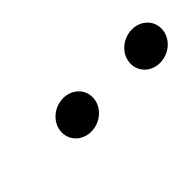

<svg xmlns="http://www.w3.org/2000/svg" viewBox="-4 -758 387 387"><g transform="rotate(-45 190.0 -564.0)"><path d="M140.2 -608.5C113.6 -608.5 89.2 -587.8 89.2 -560.9C89.2 -538.3 107.9 -520.5 132.5 -520.5C159.2 -520.5 183.5 -541.2 183.5 -568.1C183.5 -590.7 164.9 -608.5 140.2 -608.5ZM336.2 -608.5C309.6 -608.5 285.2 -587.8 285.2 -560.9C285.2 -538.3 303.9 -520.5 328.5 -520.5C355.2 -520.5 379.5 -541.2 379.5 -568.1C379.5 -590.7 360.9 -608.5 336.2 -608.5Z"/></g></svg>

Font: Galberik
Style: Regular
Weight: 400
Designer: Gluk
Foundry: Gluk
Version: Version 0.50